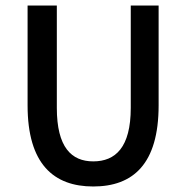

<svg xmlns="http://www.w3.org/2000/svg" viewBox="-20 -664 675 696"><path d="M318 12C462 12 555 -69 555 -282V-644H454V-273C454 -129 398 -79 318 -79C239 -79 186 -130 186 -273V-644H80V-282C80 -69 175 12 318 12Z"/></svg>

Font: Falling Sky
Style: Light
Weight: 400
Designer: Paul D. Hunt
Foundry: Adobe Systems Incorporated
Version: Version 1.02